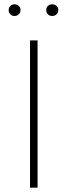

<svg xmlns="http://www.w3.org/2000/svg" viewBox="-20 -869 313 889"><path d="M154 0H119V-682H154ZM75 -822Q75 -811 67 -803Q59 -795 47 -795Q35 -795 27.5 -803Q20 -811 20 -822Q20 -833 27.5 -841Q35 -849 47 -849Q59 -849 67 -841.5Q75 -834 75 -822ZM250 -822Q250 -811 242 -803Q234 -795 222 -795Q209 -795 201.5 -803Q194 -811 194 -822Q194 -834 201.5 -841.5Q209 -849 222 -849Q234 -849 242 -841.5Q250 -834 250 -822Z"/></svg>

Font: FiraGO UltraLight
Style: Regular
Weight: 200
Designer: bBox Type
Foundry: bBox Type GmbH
Version: Version 1.001